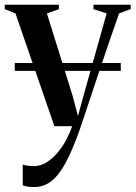

<svg xmlns="http://www.w3.org/2000/svg" viewBox="-32 -522 561 794"><path d="M109 251.5Q92.5 251.5 80.5 249.5Q68.5 247.5 62 244V158.5Q70 161.5 82.5 163.2Q95 165 107.5 165Q135.5 165 160 149.8Q184.5 134.5 205.5 110Q226.5 85.5 241.8 56.5Q257 27.5 266.5 0H193L32 -466.5L-12.5 -484.5V-502.5H211.5V-484L162 -466.5L267 -130L290.5 -42L313 -125L409 -466.5L354.5 -484V-502.5H508.5V-484.5L460.5 -466.5Q440.5 -410 419 -347.5Q397.5 -285 377.5 -224.8Q357.5 -164.5 340.5 -113.5Q323.5 -62.5 312 -28.2Q300.5 6 297 16Q268.5 96.5 240.8 148.8Q213 201 181.5 226.2Q150 251.5 109 251.5ZM467.5 -261.5V-229H29V-261.5Z"/></svg>

Font: Merriweather 144pt SemiBold
Style: Regular
Weight: 600
Version: Version 2.100